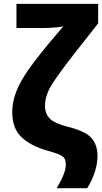

<svg xmlns="http://www.w3.org/2000/svg" viewBox="-20 -780 532 1002"><path d="M435.1 202.1C466.8 151.4 488.8 91.3 488.8 34.2C488.8 -4.4 478.5 -35.6 457.5 -59.6C436.5 -83.5 396.5 -102.5 337.9 -117.2C288.6 -129.9 255.9 -144.5 239.7 -161.6C223.1 -178.7 214.8 -200.2 214.8 -227.1C214.8 -265.1 228 -304.7 254.9 -345.7C281.7 -386.7 317.4 -435.5 361.8 -492.2L492.2 -658.2V-759.8H65.9V-633.8H210C224.1 -633.8 241.2 -634.8 262.2 -636.2C282.7 -637.7 298.8 -639.6 311 -643.1L238.8 -558.1C120.6 -414.6 43.9 -314 43.9 -194.8C43.9 -138.2 60.1 -94.7 92.3 -64C124 -33.2 170.9 -9.3 232.9 7.8C314.9 30.8 323.2 41.5 323.2 82C323.2 109.4 307.6 149.4 275.9 202.1Z"/></svg>

Font: Noto Reveo Sans
Style: Regular
Weight: 800
Designer: Monotype Design Team
Foundry: Monotype Imaging Inc.
Version: Version 2.007